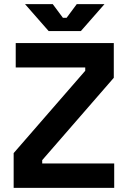

<svg xmlns="http://www.w3.org/2000/svg" viewBox="-20 -908 616 928"><path d="M532 0H46V-168L392 -566V-582H56V-700H530V-532L184 -134V-118H532ZM371 -758H215L101 -888H235L284 -822H302L351 -888H485Z"/></svg>

Font: Space Grotesk Variable Light
Style: Regular
Weight: 300
Designer: Florian Karsten
Foundry: Florian Karsten
Version: Version 2.000